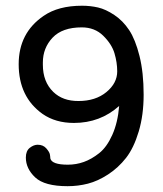

<svg xmlns="http://www.w3.org/2000/svg" viewBox="-20 -639 565 667"><path d="M44.9 -416Q44.9 -524.9 131.8 -584Q182.6 -619.1 265.1 -619.1Q293.9 -619.1 320.6 -613Q347.2 -606.9 377.2 -586.9Q407.2 -566.9 428.7 -534.4Q450.2 -502 464.6 -444.6Q479 -387.2 479 -310.1Q479 -239.3 461.9 -182.1Q444.8 -125 418 -90.6Q391.1 -56.2 355.5 -33Q319.8 -9.8 285.4 -1Q251 7.8 214.8 7.8Q134.8 7.8 102.3 -22.7Q69.8 -53.2 69.8 -91.8Q69.8 -114.7 83.5 -125.5Q97.2 -136.2 110.8 -136.2Q129.9 -136.2 140.9 -123.5Q151.9 -110.8 153.3 -102.5Q154.8 -94.2 154.8 -88.9Q159.7 -66.9 215.8 -66.9Q244.6 -66.9 271.2 -76.4Q297.9 -85.9 324.5 -106.9Q351.1 -127.9 370.1 -170.4Q389.2 -212.9 394 -271Q328.1 -211.9 236.8 -211.9Q172.9 -211.9 127.9 -243.2Q44.9 -302.2 44.9 -416ZM128.9 -414.1Q128.9 -355 165 -319.8Q198.2 -287.6 252.9 -288.1Q312 -288.1 349.6 -319.1Q387.2 -350.1 387.2 -391.1Q387.2 -421.9 377.7 -453.9Q368.2 -485.8 338.6 -514.9Q309.1 -543.9 264.2 -543.9Q196.3 -543.9 162.6 -508.1Q128.9 -472.2 128.9 -421.9Z"/></svg>

Font: CMU Typewriter Text
Style: Bold
Weight: 700
Version: Version 0.7.0